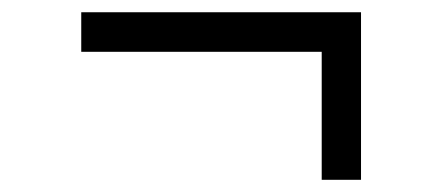

<svg xmlns="http://www.w3.org/2000/svg" viewBox="-20 -419 724 315"><path d="M507.8 -334H113.3V-398.9H572.3V-124H507.8Z"/></svg>

Font: Selawik
Style: Regular
Weight: 400
Designer: Aaron Bell
Foundry: Microsoft Corporation
Version: Version 1.01